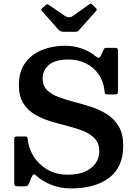

<svg xmlns="http://www.w3.org/2000/svg" viewBox="-20 -1011 733 1047"><path d="M549.5 -519Q543.5 -571 516 -608.5Q488.5 -646 446.5 -666.2Q404.5 -686.5 355.5 -686.5Q280 -686.5 246.2 -656.8Q212.5 -627 212.5 -583Q212.5 -543.5 236.2 -520Q260 -496.5 299.2 -481.8Q338.5 -467 385.2 -455Q432 -443 479 -427.5Q526 -412 565.2 -386.8Q604.5 -361.5 628.2 -320.5Q652 -279.5 652 -216Q652 -100 575.5 -41.8Q499 16.5 368.5 16.5Q308.5 16.5 260.5 -2.8Q212.5 -22 180 -51Q167.5 -63 162.8 -60.2Q158 -57.5 150.5 -41L137 -9Q132.5 1 127.8 3Q123 5 108.5 5H79Q66.5 5 62 1.8Q57.5 -1.5 57.5 -13.5V-249.5Q57.5 -261.5 61.5 -264.2Q65.5 -267 77.5 -267H114Q126.5 -267 128.5 -262.8Q130.5 -258.5 131.5 -248Q136.5 -201.5 163.5 -158Q190.5 -114.5 237.8 -86.5Q285 -58.5 349.5 -58.5Q410 -58.5 448 -77Q486 -95.5 503.8 -124.5Q521.5 -153.5 521.5 -185Q521.5 -228.5 497.8 -254.5Q474 -280.5 435 -296.2Q396 -312 349 -323.8Q302 -335.5 255.2 -349.8Q208.5 -364 169.5 -387Q130.5 -410 106.8 -448.2Q83 -486.5 83 -547Q83 -621.5 118.2 -669Q153.5 -716.5 210.8 -739Q268 -761.5 333.5 -761.5Q383.5 -761.5 426.8 -746Q470 -730.5 501 -704.5Q511.5 -696 518 -695.8Q524.5 -695.5 531.5 -710.5L546 -742Q549 -747 551 -748.5Q553 -750 561 -750H606.5Q617 -750 620.2 -746.2Q623.5 -742.5 623.5 -731.5V-513.5Q623.5 -501.5 619.2 -498.8Q615 -496 603 -496H571.5Q554.5 -496 552.8 -500.2Q551 -504.5 549.5 -519ZM297 -851 211 -948.5Q205.5 -954 205 -957.8Q204.5 -961.5 210.5 -966.5L228 -982.5Q235.5 -988.5 238.5 -987.8Q241.5 -987 249.5 -982L333.5 -924.5Q356.5 -909 378 -924.5L466 -987Q473 -992 476.8 -990.5Q480.5 -989 486.5 -983L500.5 -969.5Q507 -963 507.8 -959.5Q508.5 -956 502.5 -949.5L412.5 -848.5Q407.5 -842.5 403 -840Q398.5 -837.5 387 -837.5H331.5Q317.5 -837.5 310.2 -841Q303 -844.5 297 -851Z"/></svg>

Font: Besley SemiBold
Style: Regular
Weight: 600
Designer: Owen Earl
Foundry: indestructible type*
Version: Version 2.001; ttfautohint (v1.8.3)